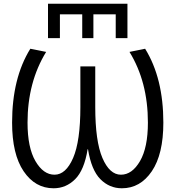

<svg xmlns="http://www.w3.org/2000/svg" viewBox="-20 -1002 943 1032"><path d="M302 -925V-797H238V-982H665V-797H602V-925H482V-797H422V-925ZM451 -200Q433 -88 384 -39Q335 10 268 10Q169 10 107 -81.5Q45 -173 45 -343Q45 -582 143 -740L228 -723Q128 -560 128 -343Q128 -209 170.5 -136Q213 -63 273 -63Q334 -63 373 -153Q412 -243 412 -427V-645H492V-427Q492 -243 530.5 -153Q569 -63 630 -63Q690 -63 732.5 -136Q775 -209 775 -343Q775 -562 676 -723L760 -740Q858 -582 858 -343Q858 -173 796 -81.5Q734 10 635 10Q568 10 519.5 -39Q471 -88 453 -200Z"/></svg>

Font: Mplus 1p
Style: Regular
Weight: 400
Version: Version 1.061